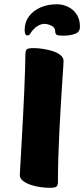

<svg xmlns="http://www.w3.org/2000/svg" viewBox="-20 -881 401 914"><path d="M216.4 13Q196.1 13 171.6 9.6Q147.1 6.2 125.2 -1.4Q103.2 -9.1 88.7 -20.5Q74.3 -31.9 74.3 -48Q74.3 -51.7 75.8 -76.3Q77.3 -100.9 79.5 -141.2Q81.8 -181.6 84.5 -231.2Q87.3 -280.9 90.1 -335.5Q93 -390.1 95.3 -443.4Q97.5 -496.7 99.1 -543.5Q100.7 -590.3 101 -624.6Q101 -639.9 107.4 -646Q113.8 -652 140.4 -652Q160.8 -652 185.3 -648.2Q209.7 -644.5 231.7 -637.3Q253.7 -630.2 268.1 -618.4Q282.6 -606.6 282.6 -590.5Q282.6 -586.7 280.8 -557.3Q279.1 -527.9 275.8 -481.4Q272.6 -434.9 269.2 -376.5Q265.9 -318.1 262.6 -254.7Q259.4 -191.2 257.6 -129.8Q255.9 -68.4 255.9 -14.6Q255.9 0.7 249.4 6.8Q242.8 13 216.4 13ZM281.7 -711.2Q255.9 -711.2 249.3 -715.6Q242.8 -720 242.8 -732.5Q242.8 -750.1 224.8 -758.7Q206.8 -767.3 192.4 -767.3Q178.9 -767.3 166.4 -761.2Q153.8 -755.1 147.9 -749.3Q132.7 -735.6 126.2 -723.9Q119.6 -712.2 110.6 -712.2Q103.6 -712.2 100.5 -718.8Q97.4 -725.4 97.4 -738.5Q97.4 -774.6 117.2 -802Q136.9 -829.4 171.6 -845.1Q206.3 -860.7 251.5 -860.7Q277.7 -860.7 303 -848.9Q328.3 -837.2 344.4 -813.4Q360.6 -789.6 360.6 -753.8Q360.6 -728 336.6 -719.6Q312.6 -711.2 281.7 -711.2Z"/></svg>

Font: Briem Hand Thin
Style: Regular
Weight: 100
Designer: Gunnlaugur SE Briem, Eben Sorkin
Foundry: Sorkin Type Co.
Version: Version 1.003